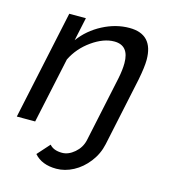

<svg xmlns="http://www.w3.org/2000/svg" viewBox="-108 -617 782 888"><g transform="rotate(15 283.5 -172.5)"><path d="M137.2 144 189.9 85Q209 107.9 250 107.9Q280.3 107.9 309.1 83.3Q337.9 58.6 346.2 22.9L413.1 -292Q421.9 -335 421.9 -367.2Q421.9 -452.1 351.1 -452.1Q300.3 -452.1 244.6 -412.8Q189 -373.5 160.2 -314.9L92.8 0H4.9L116.2 -522H195.8L171.9 -410.2Q212.4 -465.3 275.1 -498Q337.9 -530.8 402.8 -530.8Q517.1 -530.8 517.1 -408.2Q517.1 -375 504.9 -312L435.1 17.1Q424.8 65.4 394.5 104.5Q364.3 143.6 324.2 164.8Q284.2 186 243.2 186Q173.3 186 137.2 144Z"/></g></svg>

Font: Rawline Medium
Style: Italic
Weight: 500
Italic angle: -12°
Designer: Matt McInerney, Pablo Impallari, Rodrigo Fuenzalida
Foundry: Matt McInerney, Pablo Impallari, Rodrigo Fuenzalida
Version: Version 4.020;PS 004.020;hotconv 1.0.88;makeotf.lib2.5.64775